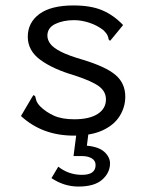

<svg xmlns="http://www.w3.org/2000/svg" viewBox="-20 -488 540 705"><path d="M251 10Q135 10 57 -62L97 -130L103 -139L109 -135Q111 -127 113.5 -118.5Q116 -110 127 -98Q148 -77 177.5 -63.5Q207 -50 253 -50Q308 -50 338.5 -69.5Q369 -89 369 -123Q369 -152 343.5 -171Q318 -190 254 -211Q175 -234 128.5 -268Q82 -302 82 -353Q82 -405 124.5 -436.5Q167 -468 250 -468Q314 -468 356 -450Q398 -432 432 -396L391 -346L384 -338L379 -343Q378 -351 374.5 -358.5Q371 -366 360 -377Q337 -395 308 -404.5Q279 -414 252 -414Q212 -414 183 -400Q154 -386 154 -357Q154 -342 164.5 -327.5Q175 -313 203 -298.5Q231 -284 283 -269Q369 -243 404.5 -212.5Q440 -182 440 -133Q440 -95 419.5 -62Q399 -29 357 -9.5Q315 10 251 10ZM268 197Q215 197 169 166L194 124Q232 154 281 154Q331 154 331 118Q331 102 317 93.5Q303 85 280 85H250L261 0H305L299 47Q343 51 363.5 70Q384 89 384 112Q384 146 355.5 171.5Q327 197 268 197Z"/></svg>

Font: Ligconsolata
Style: Regular
Weight: 400
Monospace: yes
Designer: Raph Levien, Cyreal, Brenton Simpson
Foundry: Raph Levien, Cyreal, Google
Version: Version 3.001; ttfautohint (v1.8.2.53-6de2)